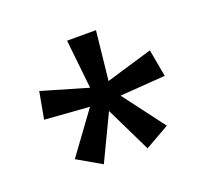

<svg xmlns="http://www.w3.org/2000/svg" viewBox="-75 -851 593 549"><g transform="rotate(-20 221.5 -577.0)"><path d="M265 -761H177L193 -612L53 -653L38 -571L174 -561L82 -435L155 -393L221 -531L288 -393L362 -435L267 -561L405 -571L390 -654L249 -612Z"/></g></svg>

Font: Noto Sans Gujarati Condensed
Style: Regular
Weight: 400
Width: 3
Designer: Jelle Bosma - Monotype Design Team, Universal Thirst
Foundry: Monotype Imaging Inc.
Version: Version 2.106